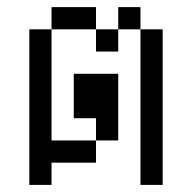

<svg xmlns="http://www.w3.org/2000/svg" viewBox="-20 -520 540 540"><path d="M250 -437.5H125V-500H250ZM62.5 -437.5H125V-125H250V-62.5H125V0H62.5ZM187.5 -312.5H312.5V-125H250V-187.5H187.5ZM250 -437.5H312.5V-375H250ZM312.5 -500H375V-437.5H312.5ZM375 -437.5H437.5V0H375Z"/></svg>

Font: 寒蝉点阵体 16px
Style: Regular
Weight: 400
Designer: Designed by Warren2060
Foundry: ChillType
Version: Version 1.000